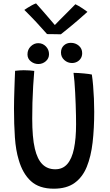

<svg xmlns="http://www.w3.org/2000/svg" viewBox="-20 -1094 646 1132"><path d="M297 18.5Q211 18.5 162.2 -26.2Q113.5 -71 90.5 -151Q73 -208 67.8 -284.2Q62.5 -360.5 62.5 -453Q62.5 -479.5 63.2 -510Q64 -540.5 65 -571.2Q66 -602 67 -629.5Q68 -657 69 -676.5Q81.5 -678 94.5 -679Q107.5 -680 120 -680Q137 -680 153.5 -678.8Q170 -677.5 182 -676Q178.5 -635 175.5 -586.2Q172.5 -537.5 171.2 -488Q170 -438.5 170 -395Q170 -339.5 173.8 -295.2Q177.5 -251 185.5 -217.5Q200 -155.5 229.8 -125.8Q259.5 -96 306 -96Q350 -96 377 -127.2Q404 -158.5 416.2 -217.8Q428.5 -277 428.5 -360.5Q428.5 -383 428 -413.5Q427.5 -444 426.2 -478.5Q425 -513 423.2 -547.5Q421.5 -582 419 -612.2Q416.5 -642.5 413.5 -664.5Q426.5 -664.5 442.5 -663.5Q458.5 -662.5 474.5 -661Q490.5 -659.5 503.2 -657.8Q516 -656 521.5 -654.5Q526 -625.5 529 -588.8Q532 -552 533.8 -512.5Q535.5 -473 535.5 -435Q535.5 -337 526 -254.2Q516.5 -171.5 491.5 -110.2Q466.5 -49 419.5 -15.2Q372.5 18.5 297 18.5ZM206 -716.5Q181.5 -716.5 161.8 -732.2Q142 -748 142 -773.5Q142 -801.5 161.2 -820.5Q180.5 -839.5 205.5 -839.5Q232 -839.5 250.5 -820.5Q269 -801.5 269 -774.5Q269 -749.5 250 -733Q231 -716.5 206 -716.5ZM404.5 -722.5Q378.5 -722.5 359 -740.2Q339.5 -758 339.5 -784Q339.5 -810 356.2 -825.8Q373 -841.5 397.5 -841.5Q425 -841.5 444.8 -824.5Q464.5 -807.5 464.5 -780.5Q464.5 -762.5 456 -749.5Q447.5 -736.5 434 -729.5Q420.5 -722.5 404.5 -722.5ZM424.5 -1069Q433 -1065 443.8 -1058.8Q454.5 -1052.5 465.2 -1045.5Q476 -1038.5 484.2 -1032.5Q492.5 -1026.5 495.5 -1024Q433 -968 394.2 -936.5Q355.5 -905 339 -892Q330 -892 315 -892.2Q300 -892.5 284 -892.8Q268 -893 257.5 -893Q227 -928 193.5 -963.8Q160 -999.5 123.5 -1035.5Q131.5 -1041 143.2 -1048.5Q155 -1056 168 -1063Q181 -1070 192.5 -1074Q208.5 -1056.5 226.8 -1035.5Q245 -1014.5 262 -994.8Q279 -975 291 -961Q303 -947 306.5 -942.5H299.5Q310 -954 332.2 -976.2Q354.5 -998.5 379.8 -1023.8Q405 -1049 424.5 -1069Z"/></svg>

Font: Grandstander Thin
Style: Regular
Weight: 400
Version: Version 1.200